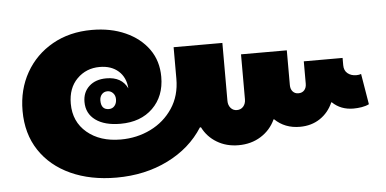

<svg xmlns="http://www.w3.org/2000/svg" viewBox="-43 -637 1427 710"><g transform="rotate(-5 670.5 -282.0)"><path d="M363 -6Q267 -6 193.5 -39.5Q120 -73 79 -135Q38 -197 38 -282Q38 -361 73.5 -423.5Q109 -486 172.5 -522Q236 -558 319 -558Q389 -558 443.5 -533.5Q498 -509 529 -465.5Q560 -422 560 -363Q560 -291 515 -247Q470 -203 395 -203Q336 -203 302.5 -227.5Q269 -252 269 -295Q269 -331 293 -353Q317 -375 357 -375Q414 -375 435 -331Q432 -372 405.5 -395.5Q379 -419 336 -419Q286 -419 252 -385Q218 -351 218 -293Q218 -226 266 -185.5Q314 -145 391 -145Q451 -145 502 -170Q553 -195 584 -241.5Q615 -288 615 -351V-468H796V-253Q796 -237 805 -226.5Q814 -216 828 -216Q843 -216 852 -226.5Q861 -237 861 -253V-420H1031V-291Q1031 -276 1039 -267Q1047 -258 1060 -258Q1074 -258 1082 -267Q1090 -276 1090 -291V-374H1234V-347Q1234 -327 1247 -316.5Q1260 -306 1279 -306Q1290 -306 1297 -309L1316 -195Q1304 -189 1288.5 -186.5Q1273 -184 1258 -184Q1211 -184 1180 -214H1178Q1162 -177 1130 -155.5Q1098 -134 1055 -134Q999 -134 962 -170H960Q942 -131 906 -108.5Q870 -86 823 -86Q778 -86 743 -107Q708 -128 690 -164H686Q639 -90 554 -48Q469 -6 363 -6ZM357 -261Q370 -261 378 -270.5Q386 -280 386 -295Q386 -309 377.5 -318Q369 -327 357 -327Q344 -327 336 -318Q328 -309 328 -295Q328 -261 357 -261Z"/></g></svg>

Font: Noto Sans Lao Looped SemiCondensed Black
Style: Regular
Weight: 900
Width: 4
Designer: Mark Frömberg, Ben Mitchell
Foundry: The Fontpad Ltd
Version: Version 1.002; ttfautohint (v1.8.4.7-5d5b)